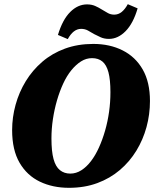

<svg xmlns="http://www.w3.org/2000/svg" viewBox="-20 -880 744 918"><path d="M310 18Q232 18 170.5 -11.5Q109 -41 73.5 -102Q38 -163 38 -258Q38 -319 54.5 -379Q71 -439 103 -491.5Q135 -544 182 -584.5Q229 -625 290.5 -647.5Q352 -670 426 -670Q505 -670 566.5 -639Q628 -608 662.5 -547.5Q697 -487 697 -397Q697 -333 680.5 -272.5Q664 -212 632 -159.5Q600 -107 553 -67Q506 -27 445 -4.5Q384 18 310 18ZM316 -50Q344 -50 369 -66Q394 -82 415 -109.5Q436 -137 453 -174.5Q470 -212 482.5 -255.5Q495 -299 501.5 -345.5Q508 -392 508 -439Q508 -499 498.5 -534.5Q489 -570 469.5 -586Q450 -602 420 -602Q392 -602 367.5 -586.5Q343 -571 321 -544Q299 -517 282 -480Q265 -443 252.5 -400Q240 -357 233 -310.5Q226 -264 226 -218Q226 -156 236 -119.5Q246 -83 266.5 -66.5Q287 -50 316 -50ZM257 -713Q279 -786 315.5 -822.5Q352 -859 396 -859Q418 -859 435 -851.5Q452 -844 466 -835Q481 -826 495 -818Q509 -810 526 -810Q546 -810 562 -823Q578 -836 591 -860L638 -840Q617 -768 580.5 -731Q544 -694 501 -694Q479 -694 462 -701.5Q445 -709 430 -717Q415 -726 400.5 -734Q386 -742 368 -742Q349 -742 333 -729.5Q317 -717 304 -693Z"/></svg>

Font: Source Serif 4 Black
Style: Italic
Weight: 900
Italic angle: -12°
Designer: Frank Grießhammer
Foundry: Adobe Systems Incorporated
Version: Version 4.004;hotconv 1.0.116;makeotfexe 2.5.65601